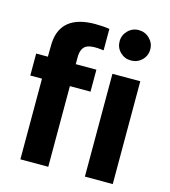

<svg xmlns="http://www.w3.org/2000/svg" viewBox="-114 -862 841 952"><g transform="rotate(15 306.5 -385.5)"><path d="M265.1 -744.1Q305.2 -744.1 337.9 -738.8V-628.9Q271 -637.7 246.6 -622.1Q222.2 -606.4 222.2 -562V-526.9H328.1V-414.1H222.2V0H79.1V-414.1H19V-526.9H79.1V-551.8Q79.1 -580.1 80.1 -599.1Q89.8 -744.1 265.1 -744.1ZM402.8 -692.9Q402.8 -725.1 425.8 -748Q448.7 -771 481 -771Q513.7 -771 536.9 -748Q560.1 -725.1 560.1 -692.9Q560.1 -660.2 537.1 -637.7Q514.2 -615.2 481 -615.2Q448.7 -615.2 425.8 -637.7Q402.8 -660.2 402.8 -692.9ZM410.2 0V-527.8H553.2V0Z"/></g></svg>

Font: Nacelle Bold
Style: Regular
Weight: 700
Designer: Sora Sagano
Foundry: Sora Sagano
Version: Version 1.000;FEAKit 1.0